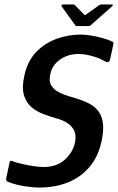

<svg xmlns="http://www.w3.org/2000/svg" viewBox="-20 -833 529 861"><path d="M8 -34 23 -105Q25 -112 29 -112Q33 -112 42 -108Q60 -102 85 -96.5Q110 -91 134.5 -87.5Q159 -84 175 -84Q233 -84 269.5 -116Q306 -148 316 -193Q323 -226 312.5 -247.5Q302 -269 280 -282.5Q258 -296 230 -303Q206 -310 177 -320.5Q148 -331 123.5 -350.5Q99 -370 88 -404.5Q77 -439 89 -493Q103 -559 142 -599.5Q181 -640 234 -659Q287 -678 343 -678Q361 -678 386.5 -674Q412 -670 437.5 -663Q463 -656 480 -648Q486 -646 488 -642.5Q490 -639 488 -633L474 -568Q469 -545 445 -561Q432 -569 413 -575.5Q394 -582 373.5 -586.5Q353 -591 333 -591Q285 -591 249.5 -566Q214 -541 206 -502Q198 -470 210 -450Q222 -430 245.5 -418.5Q269 -407 295.5 -399.5Q322 -392 345 -384Q372 -374 392.5 -361Q413 -348 426 -327Q439 -306 442 -276Q445 -246 436 -202Q421 -131 381.5 -84.5Q342 -38 284.5 -15Q227 8 157 8Q127 8 89.5 2Q52 -4 23 -15Q13 -18 9.5 -22Q6 -26 8 -34ZM324 -716Q319 -716 318 -719L256 -805Q255 -808 256.5 -810.5Q258 -813 262 -813H309Q314 -813 316 -810L357 -768Q360 -763 366 -768L425 -810Q430 -813 434 -813H481Q486 -813 486 -810.5Q486 -808 483 -805L386 -719Q383 -716 378 -716Z"/></svg>

Font: Glory SemiBold
Style: Italic
Weight: 600
Italic angle: -12°
Designer: Robert Leuschke
Foundry: Robert Leuschke
Version: Version 1.011